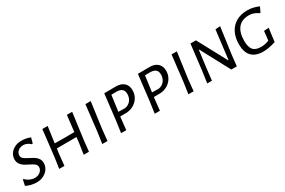

<svg xmlns="http://www.w3.org/2000/svg" viewBox="77 -1360 3304 2224"><g transform="rotate(-30 1729.5 -248.0)"><path d="M371 -479 352 -409 339 -406Q295 -447 246 -447Q201 -447 174 -422Q147 -397 147 -365Q147 -338 168 -321Q189 -304 233 -282Q271 -263 294 -248Q317 -233 333.5 -208.5Q350 -184 350 -149Q350 -110 328 -74.5Q306 -39 264.5 -16.5Q223 6 168 6Q134 6 95.5 -3Q57 -12 28 -28L44 -102L54 -106Q78 -79 111.5 -64.5Q145 -50 176 -50Q220 -50 249.5 -75.5Q279 -101 279 -134Q279 -163 257.5 -180.5Q236 -198 192 -219Q155 -237 132 -252.5Q109 -268 92.5 -292.5Q76 -317 76 -353Q76 -392 98 -426.5Q120 -461 160 -481.5Q200 -502 253 -502Q318 -502 371 -479Z M931 -498 885 -156 868 0H798L820 -150L828 -220L565 -219L556 -156L540 0H470L492 -150L532 -498H603L573 -282L705 -281L835 -282L860 -498Z M1132 -156 1116 0H1046L1068 -150L1108 -498H1179Z M1662 -365Q1662 -312 1635.5 -268Q1609 -224 1562.5 -198.5Q1516 -173 1458 -173H1386L1384 -156L1367 0H1298L1319 -150L1360 -498L1517 -499Q1585 -499 1623.5 -463.5Q1662 -428 1662 -365ZM1588 -358Q1588 -400 1565.5 -420.5Q1543 -441 1496 -443L1423 -442L1394 -230L1484 -228Q1533 -237 1560.5 -272.5Q1588 -308 1588 -358Z M2112 -365Q2112 -312 2085.5 -268Q2059 -224 2012.5 -198.5Q1966 -173 1908 -173H1836L1834 -156L1817 0H1748L1769 -150L1810 -498L1967 -499Q2035 -499 2073.5 -463.5Q2112 -428 2112 -365ZM2038 -358Q2038 -400 2015.5 -420.5Q1993 -441 1946 -443L1873 -442L1844 -230L1934 -228Q1983 -237 2010.5 -272.5Q2038 -308 2038 -358Z M2284 -156 2268 0H2198L2220 -150L2260 -498H2331Z M2862 -148 2846 0H2772L2565 -387H2561L2532 -165L2513 0H2450L2471 -147L2513 -498H2586L2794 -111H2799L2846 -495L2911 -500Z M3426 -468 3393 -400H3386Q3349 -424 3321 -433.5Q3293 -443 3261 -443Q3165 -443 3116 -383Q3067 -323 3067 -211Q3067 -130 3098.5 -92Q3130 -54 3204 -54Q3229 -54 3252.5 -58.5Q3276 -63 3310 -75L3317 -128L3324 -198L3389 -203L3380 -138L3366 -24Q3312 -8 3274 -1Q3236 6 3199 6Q3098 6 3046 -47.5Q2994 -101 2994 -207Q2994 -297 3027.5 -363.5Q3061 -430 3124 -466Q3187 -502 3274 -502Q3349 -502 3426 -468Z"/></g></svg>

Font: Alegreya Sans SC
Style: Italic
Weight: 400
Italic angle: -7°
Designer: Juan Pablo del Peral
Foundry: Huerta Tipografica
Version: Version 2.008; ttfautohint (v1.6)